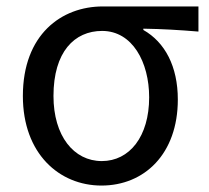

<svg xmlns="http://www.w3.org/2000/svg" viewBox="-20 -563 650 596"><path d="M295 13C428 13 532 -85 532 -254C532 -357 492 -432 425 -470V-474C485 -473 535 -470 596 -465V-543H299C171 -543 51 -456 51 -265C51 -86 164 13 295 13ZM296 -63C209 -63 146 -141 146 -265C146 -402 211 -467 297 -467C391 -467 443 -370 443 -261C443 -139 382 -63 296 -63Z"/></svg>

Font: Noto Sans Japanese Regular
Style: Regular
Weight: 400
Designer: Ryoko NISHIZUKA (kana & ideographs); Paul D. Hunt (Latin, Greek & Cyrillic); Wenlong ZHANG (bopomofo); Sandoll Communica
Foundry: Adobe Systems Incorporated
Version: Version 1.000;PS 1;hotconv 1.0.78;makeotf.lib2.5.61930